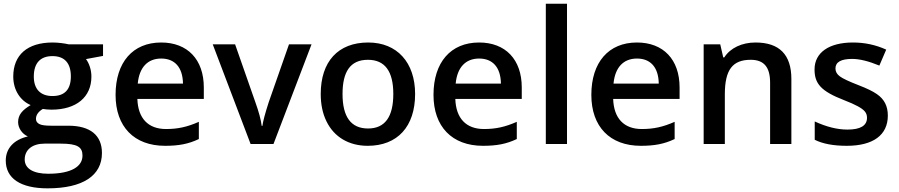

<svg xmlns="http://www.w3.org/2000/svg" viewBox="-20 -780 4871 1040"><path d="M351.1 -540C334 -544.4 295.9 -549.8 265.1 -549.8C128.4 -549.8 51.8 -482.4 51.8 -365.2C51.8 -292.5 89.8 -234.9 146 -210.9C101.1 -183.6 78.1 -158.7 78.1 -118.2C78.1 -86.4 100.1 -54.2 130.9 -41C55.2 -23.4 11.2 23.4 11.2 89.8C11.2 186 90.8 240.2 237.8 240.2C428.7 240.2 532.2 171.4 532.2 48.8C532.2 -46.9 469.2 -99.1 350.1 -99.1H255.9C225.1 -99.1 203.6 -102.1 192.4 -108.4C180.7 -114.7 174.8 -124 174.8 -136.2C174.8 -156.7 187 -174.8 211.9 -189.9C226.1 -187.5 241.7 -186 258.8 -186C393.6 -186 475.1 -253.9 475.1 -365.2C475.1 -402.3 462.9 -437 445.8 -460L538.1 -477.1V-540ZM163.1 -365.2C163.1 -437.5 197.8 -476.1 264.2 -476.1C331.1 -476.1 363.8 -436.5 363.8 -366.2C363.8 -295.4 330.6 -259.8 264.2 -259.8C199.2 -259.8 163.1 -297.4 163.1 -365.2ZM113.8 84C113.8 31.2 155.3 -2 221.2 -2H308.1C399.4 -2 426.8 16.1 426.8 63C426.8 122.1 366.2 161.1 241.2 161.1C160.6 161.1 113.8 133.3 113.8 84Z M874 9.8C947.8 9.8 1001 0 1057.1 -26.9V-120.1C994.1 -92.3 943.4 -81.1 879.4 -81.1C782.2 -81.1 727.5 -139.2 724.1 -244.1H1084V-306.2C1084 -458 995.6 -549.8 853 -549.8C699.2 -549.8 606 -442.4 606 -266.1C606 -94.2 706.1 9.8 874 9.8ZM853 -462.9C925.8 -462.9 969.7 -416.5 971.2 -327.1H726.1C734.4 -415.5 780.3 -462.9 853 -462.9Z M1461.4 0 1667.5 -540H1545.4L1435.5 -226.1C1415.5 -164.1 1404.3 -121.6 1401.4 -98.1H1397.5C1393.6 -130.9 1382.3 -173.3 1363.3 -226.1L1253.4 -540H1132.3L1337.4 0Z M2228.5 -271C2228.5 -441.4 2130.9 -549.8 1974.6 -549.8C1811 -549.8 1717.3 -446.3 1717.3 -271C1717.3 -214.8 1727.5 -165 1748.5 -122.6C1790 -37.1 1870.6 9.8 1971.7 9.8C2133.3 9.8 2228.5 -94.7 2228.5 -271ZM1835.4 -271C1835.4 -390.1 1876.5 -456.1 1972.7 -456.1C2064.5 -456.1 2110.4 -394.5 2110.4 -271C2110.4 -146.5 2064.9 -84 1973.6 -84C1881.3 -84 1835.4 -146.5 1835.4 -271Z M2596.2 9.8C2669.9 9.8 2723.1 0 2779.3 -26.9V-120.1C2716.3 -92.3 2665.5 -81.1 2601.6 -81.1C2504.4 -81.1 2449.7 -139.2 2446.3 -244.1H2806.2V-306.2C2806.2 -458 2717.8 -549.8 2575.2 -549.8C2421.4 -549.8 2328.1 -442.4 2328.1 -266.1C2328.1 -94.2 2428.2 9.8 2596.2 9.8ZM2575.2 -462.9C2647.9 -462.9 2691.9 -416.5 2693.4 -327.1H2448.2C2456.5 -415.5 2502.4 -462.9 2575.2 -462.9Z M3051.3 -759.8H2936.5V0H3051.3Z M3451.2 9.8C3524.9 9.8 3578.1 0 3634.3 -26.9V-120.1C3571.3 -92.3 3520.5 -81.1 3456.5 -81.1C3359.4 -81.1 3304.7 -139.2 3301.3 -244.1H3661.1V-306.2C3661.1 -458 3572.8 -549.8 3430.2 -549.8C3276.4 -549.8 3183.1 -442.4 3183.1 -266.1C3183.1 -94.2 3283.2 9.8 3451.2 9.8ZM3430.2 -462.9C3502.9 -462.9 3546.9 -416.5 3548.3 -327.1H3303.2C3311.5 -415.5 3357.4 -462.9 3430.2 -462.9Z M4266.6 -352.1C4266.6 -483.9 4201.7 -549.8 4072.3 -549.8C3999.5 -549.8 3936 -520.5 3903.3 -469.2H3897.5L3881.3 -540H3791.5V0H3906.2V-269C3906.2 -403.8 3949.2 -456.1 4046.4 -456.1C4119.1 -456.1 4151.4 -415.5 4151.4 -332V0H4266.6Z M4789.1 -153.8C4789.1 -179.7 4784.2 -202.1 4774.4 -221.2C4754.9 -258.3 4721.7 -283.2 4632.3 -317.9C4579.1 -338.4 4544.9 -354.5 4529.3 -366.2C4513.2 -377.9 4505.4 -392.1 4505.4 -409.2C4505.4 -443.8 4535.6 -460.9 4596.2 -460.9C4635.7 -460.9 4685.1 -448.7 4743.2 -424.8L4780.3 -511.2C4723.6 -537.1 4663.6 -549.8 4600.1 -549.8C4471.7 -549.8 4392.1 -496.1 4392.1 -403.8C4392.1 -327.1 4426.8 -286.1 4551.3 -237.8C4583 -225.6 4607.9 -214.4 4626 -204.6C4661.6 -185.1 4676.3 -169.4 4676.3 -142.1C4676.3 -99.6 4641.1 -78.1 4570.3 -78.1C4515.6 -78.1 4456.5 -92.8 4393.1 -122.1V-22.9C4436.5 -1 4494.6 9.8 4566.4 9.8C4709.5 9.8 4789.1 -48.3 4789.1 -153.8Z"/></svg>

Font: Open Sans 600
Style: Regular
Weight: 600
Foundry: Ascender Corporation
Version: Version 1.100;PS 001.100;hotconv 1.0.88;makeotf.lib2.5.64775